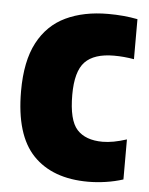

<svg xmlns="http://www.w3.org/2000/svg" viewBox="-46 -595 501 645"><g transform="rotate(5 205.0 -273.0)"><path d="M274.5 10.5Q154.5 10.5 89.2 -57.5Q24 -125.5 24 -273.5Q24 -374.5 57 -437Q90 -499.5 150.5 -528.2Q211 -557 293.5 -557Q346.5 -557 392.5 -548V-413Q358.5 -419 325 -419Q258 -419 227.2 -387Q196.5 -355 196.5 -276Q196.5 -190.5 225.2 -159Q254 -127.5 311.5 -127.5Q346.5 -127.5 392.5 -142.5V-7.5Q364.5 1.5 334 6Q303.5 10.5 274.5 10.5Z"/></g></svg>

Font: Encode Sans Condensed ExtraBold
Style: Regular
Weight: 800
Width: 3
Designer: Multiple Designers
Foundry: Impallari Type
Version: Version 3.000; ttfautohint (v1.8.3) -l 8 -r 50 -G 200 -x 14 